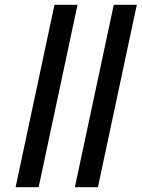

<svg xmlns="http://www.w3.org/2000/svg" viewBox="-20 -780 590 800"><path d="M45 0H141L303 -760H207ZM292 0H388L550 -760H454Z"/></svg>

Font: Noto Sans SemiBold
Style: Italic
Weight: 600
Italic angle: -12°
Designer: Monotype Design Team
Foundry: Monotype Imaging Inc.
Version: Version 2.013